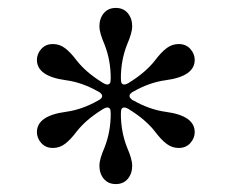

<svg xmlns="http://www.w3.org/2000/svg" viewBox="-20 -761 579 480"><path d="M72.3 -430.7Q72.3 -471.7 144.5 -481.4Q184.6 -486.8 224.6 -509.3Q235.4 -514.6 235.4 -521Q235.4 -523.9 232.7 -526.9Q230 -529.8 227.5 -531.2L224.6 -532.7Q184.6 -555.2 144.5 -560.5Q72.3 -570.3 72.3 -611.3Q72.3 -626.5 83.3 -638.7Q94.2 -650.9 112.3 -650.9Q128.9 -650.9 142.6 -640.6Q156.2 -630.4 172.4 -608.9Q194.8 -580.6 232.9 -556.6Q242.7 -549.8 248 -549.8Q252.9 -549.8 254.9 -553Q256.8 -556.2 256.8 -565.9Q256.8 -609.9 241.7 -648.9Q228.5 -679.2 228.5 -694.8Q228.5 -714.8 239.5 -728Q250.5 -741.2 269.5 -741.2Q288.6 -741.2 299.6 -728Q310.5 -714.8 310.5 -694.8Q310.5 -679.2 297.4 -648.9Q282.2 -609.9 282.2 -565.9Q282.2 -556.2 284.2 -553Q286.1 -549.8 291 -549.8Q296.4 -549.8 306.2 -556.6Q344.2 -580.6 366.7 -608.9Q382.8 -630.4 396.5 -640.6Q410.2 -650.9 426.8 -650.9Q444.8 -650.9 455.8 -638.7Q466.8 -626.5 466.8 -611.3Q466.8 -570.3 394.5 -560.5Q354.5 -555.2 314.5 -532.7Q303.7 -527.3 303.7 -521Q303.7 -518.1 306.4 -515.1Q309.1 -512.2 311.5 -510.7L314.5 -509.3Q354.5 -486.8 394.5 -481.4Q466.8 -471.7 466.8 -430.7Q466.8 -415.5 455.8 -403.3Q444.8 -391.1 426.8 -391.1Q410.2 -391.1 396.5 -401.4Q382.8 -411.6 366.7 -433.1Q344.2 -461.4 306.2 -485.4Q296.4 -492.2 291 -492.2Q286.1 -492.2 284.2 -489Q282.2 -485.8 282.2 -476.1Q282.2 -432.1 297.4 -393.1Q310.5 -362.8 310.5 -347.2Q310.5 -327.1 299.6 -314Q288.6 -300.8 269.5 -300.8Q250.5 -300.8 239.5 -314Q228.5 -327.1 228.5 -347.2Q228.5 -362.8 241.7 -393.1Q256.8 -432.1 256.8 -476.1Q256.8 -485.8 254.9 -489Q252.9 -492.2 248 -492.2Q242.7 -492.2 232.9 -485.4Q194.8 -461.4 172.4 -433.1Q156.2 -411.6 142.6 -401.4Q128.9 -391.1 112.3 -391.1Q94.2 -391.1 83.3 -403.3Q72.3 -415.5 72.3 -430.7Z"/></svg>

Font: Theano Didot
Style: Regular
Weight: 400
Designer: Alexey Kryukov
Version: Version 2.0